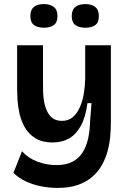

<svg xmlns="http://www.w3.org/2000/svg" viewBox="-20 -745 631 942"><path d="M262 177Q222 177 181.5 169Q141 161 106 144.5Q71 128 46 103L88 -3Q118 31 163.5 48Q209 65 256 65Q304 65 335.5 48.5Q367 32 385.5 2.5Q404 -27 412.5 -66Q421 -105 422 -151L429 -239H409Q400 -170 376.5 -127.5Q353 -85 318.5 -65.5Q284 -46 238 -46Q187 -46 154 -66.5Q121 -87 102.5 -119Q84 -151 76 -186.5Q68 -222 66 -253.5Q64 -285 64 -302V-523H191V-338Q191 -319 191.5 -294.5Q192 -270 196.5 -245.5Q201 -221 211 -199.5Q221 -178 238.5 -165Q256 -152 284 -152Q317 -152 338.5 -171.5Q360 -191 373 -221.5Q386 -252 391.5 -287.5Q397 -323 398 -356V-523H524V-145Q524 -114 521 -78Q518 -42 508.5 -6Q499 30 481 63Q463 96 434 121.5Q405 147 363 162Q321 177 262 177ZM399 -609Q368 -609 350 -622Q332 -635 332 -666Q332 -697 350 -711Q368 -725 399 -725Q429 -725 447 -711Q465 -697 465 -666Q465 -634 447 -621.5Q429 -609 399 -609ZM195 -609Q165 -609 147 -622Q129 -635 129 -666Q129 -697 146.5 -711Q164 -725 195 -725Q226 -725 244 -711Q262 -697 262 -666Q262 -635 244 -622Q226 -609 195 -609Z"/></svg>

Font: Bricolage Grotesque SemiBold
Style: Regular
Weight: 600
Designer: Mathieu Triay
Foundry: Atelier Triay
Version: Version 1.000;gftools[0.9.30]